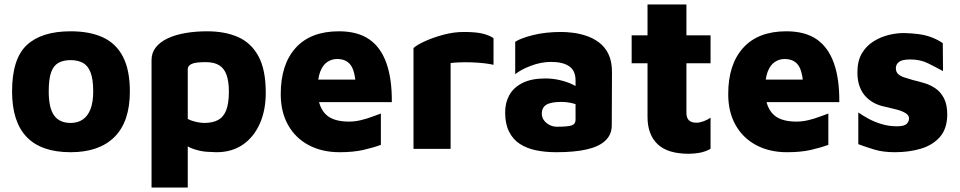

<svg xmlns="http://www.w3.org/2000/svg" viewBox="-20 -666 4296 859"><path d="M296 15Q165 15 99.5 -53Q34 -121 34 -257Q34 -403 100 -464.5Q166 -526 296 -526Q382 -526 441 -498.5Q500 -471 530.5 -411.5Q561 -352 561 -257Q561 -122 492.5 -53.5Q424 15 296 15ZM296 -116Q328 -116 350.5 -131.5Q373 -147 385 -178Q397 -209 397 -257Q397 -312 385 -342.5Q373 -373 350.5 -385Q328 -397 296 -397Q263 -397 241 -384.5Q219 -372 208.5 -342Q198 -312 198 -257Q198 -183 222 -149.5Q246 -116 296 -116Z M948 15Q934 15 905 13Q876 11 844 0Q812 -11 789 -36L820 -88V173H658V-397Q658 -430 677 -454Q696 -478 729.5 -494Q763 -510 808.5 -518Q854 -526 907 -526Q986 -526 1044.5 -500.5Q1103 -475 1136 -415Q1169 -355 1169 -251Q1169 -172 1142 -112Q1115 -52 1066 -18.5Q1017 15 948 15ZM894 -116Q930 -116 954.5 -128.5Q979 -141 991.5 -171.5Q1004 -202 1004 -257Q1004 -300 994 -329.5Q984 -359 961.5 -373.5Q939 -388 900 -388Q853 -388 836.5 -379.5Q820 -371 820 -357V-134Q837 -125 857.5 -120.5Q878 -116 894 -116Z M1499 15Q1421 15 1361.5 -16.5Q1302 -48 1269 -106.5Q1236 -165 1236 -245Q1236 -378 1303 -452Q1370 -526 1496 -526Q1580 -526 1632 -490Q1684 -454 1709 -383Q1734 -312 1733 -209H1351L1331 -310H1593L1573 -256Q1572 -337 1552.5 -369.5Q1533 -402 1488 -402Q1464 -402 1444 -388.5Q1424 -375 1412.5 -345Q1401 -315 1401 -264Q1401 -195 1433.5 -158.5Q1466 -122 1541 -122Q1568 -122 1595 -128.5Q1622 -135 1645.5 -144Q1669 -153 1684 -158V-18Q1649 -5 1604.5 5Q1560 15 1499 15Z M1830 0V-451Q1845 -465 1881 -481.5Q1917 -498 1963.5 -510.5Q2010 -523 2055 -523Q2111 -523 2141.5 -515Q2172 -507 2188 -495V-376Q2172 -380 2146 -383Q2120 -386 2091 -387Q2062 -388 2036.5 -387Q2011 -386 1996 -384V0Z M2469 15Q2420 15 2378.5 6.5Q2337 -2 2306 -22Q2275 -42 2257.5 -77Q2240 -112 2240 -163Q2240 -207 2259 -241Q2278 -275 2318 -295Q2358 -315 2420 -315Q2453 -315 2485 -307.5Q2517 -300 2543 -287.5Q2569 -275 2583 -260L2588 -186Q2568 -197 2543 -203.5Q2518 -210 2491 -210Q2445 -210 2424.5 -197.5Q2404 -185 2404 -157Q2404 -141 2413.5 -128Q2423 -115 2438.5 -107Q2454 -99 2472 -99Q2520 -99 2537.5 -105Q2555 -111 2555 -130V-306Q2555 -350 2526.5 -369.5Q2498 -389 2446 -389Q2401 -389 2356 -372Q2311 -355 2285 -334V-479Q2309 -495 2364.5 -509Q2420 -523 2492 -523Q2513 -523 2542.5 -519.5Q2572 -516 2602.5 -506Q2633 -496 2659.5 -476.5Q2686 -457 2702 -424.5Q2718 -392 2718 -343L2717 -105Q2717 -64 2688.5 -37Q2660 -10 2605 2.5Q2550 15 2469 15Z M3062 22Q2967 22 2922 -21Q2877 -64 2877 -143V-383H2806V-508H2877V-646H3051V-508H3159V-383H3051V-161Q3051 -139 3062 -128Q3073 -117 3096 -117Q3110 -117 3128 -123.5Q3146 -130 3159 -140V0Q3135 13 3110 17.5Q3085 22 3062 22Z M3501 15Q3423 15 3363.5 -16.5Q3304 -48 3271 -106.5Q3238 -165 3238 -245Q3238 -378 3305 -452Q3372 -526 3498 -526Q3582 -526 3634 -490Q3686 -454 3711 -383Q3736 -312 3735 -209H3353L3333 -310H3595L3575 -256Q3574 -337 3554.5 -369.5Q3535 -402 3490 -402Q3466 -402 3446 -388.5Q3426 -375 3414.5 -345Q3403 -315 3403 -264Q3403 -195 3435.5 -158.5Q3468 -122 3543 -122Q3570 -122 3597 -128.5Q3624 -135 3647.5 -144Q3671 -153 3686 -158V-18Q3651 -5 3606.5 5Q3562 15 3501 15Z M3984 15Q3930 15 3891 3Q3852 -9 3820 -21V-163Q3838 -150 3864.5 -135.5Q3891 -121 3923.5 -111Q3956 -101 3993 -101Q4025 -101 4036 -111.5Q4047 -122 4047 -136Q4047 -150 4032 -159.5Q4017 -169 3993 -175.5Q3969 -182 3942 -188Q3919 -192 3896.5 -202.5Q3874 -213 3855.5 -231.5Q3837 -250 3826.5 -277.5Q3816 -305 3816 -342Q3816 -393 3835.5 -426.5Q3855 -460 3887.5 -480.5Q3920 -501 3957.5 -510Q3995 -519 4029 -518Q4095 -516 4132 -504.5Q4169 -493 4198 -473L4199 -348Q4166 -366 4131.5 -383Q4097 -400 4053 -400Q4016 -400 4002 -389Q3988 -378 3988 -361Q3988 -344 3998.5 -334.5Q4009 -325 4026.5 -319.5Q4044 -314 4064 -308Q4089 -302 4116 -294Q4143 -286 4166 -270Q4189 -254 4203.5 -226Q4218 -198 4218 -152Q4217 -89 4184.5 -52.5Q4152 -16 4099 -0.5Q4046 15 3984 15Z"/></svg>

Font: Maven Pro ExtraBold
Style: Regular
Weight: 800
Designer: Joe Prince
Foundry: Joe Prince
Version: Version 2.100